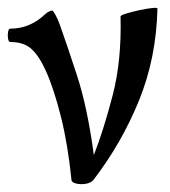

<svg xmlns="http://www.w3.org/2000/svg" viewBox="-22 -458 432 489"><path d="M185 11Q175 11 167.5 8Q160 5 160 0Q151 -89 133.5 -159.5Q116 -230 95 -277Q78 -315 58.5 -333Q39 -351 4 -351Q0 -351 -1.5 -359.5Q-3 -368 -1.5 -376.5Q0 -385 4 -385Q54 -385 92 -421Q103 -431 112 -431Q113 -431 119 -420.5Q125 -410 130 -396Q148 -346 174.5 -264.5Q201 -183 217 -63Q242 -127 265 -215.5Q288 -304 285 -416Q285 -419 299.5 -423.5Q314 -428 332.5 -432Q351 -436 365 -437.5Q379 -439 379 -436Q376 -310 332 -202Q288 -94 217 -1Q208 11 185 11Z"/></svg>

Font: Junicode Two Beta Condensed Medium
Style: Regular
Weight: 500
Width: 3
Designer: Peter S. Baker
Foundry: Briery Creek Software
Version: Version 1.053; ttfautohint (v1.8.4)